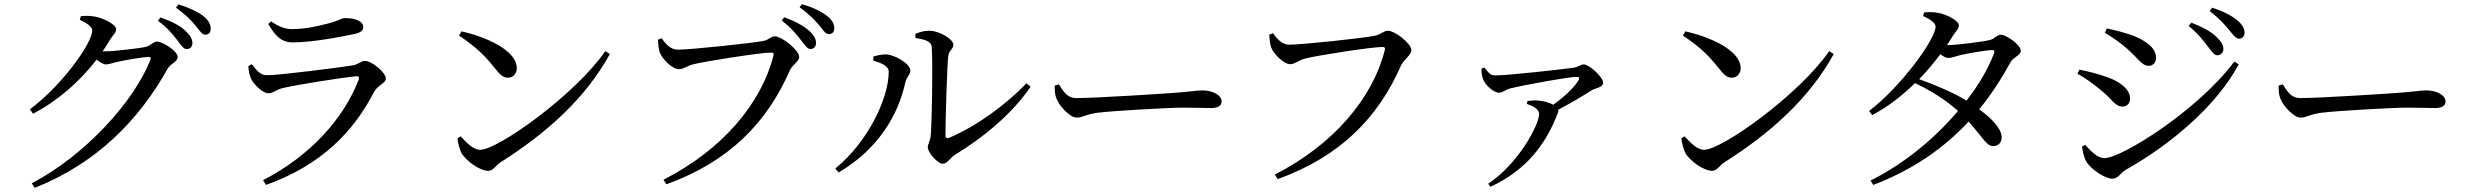

<svg xmlns="http://www.w3.org/2000/svg" viewBox="-20 -840 11890 924"><path d="M832 -648C851 -623 863 -604 878 -604C895 -604 906 -615 906 -632C906 -652 896 -670 872 -692C846 -717 805 -738 752 -756L740 -740C785 -707 812 -674 832 -648ZM919 -719C941 -694 951 -673 968 -673C985 -673 994 -684 994 -702C994 -723 984 -743 957 -764C932 -783 891 -803 839 -819L827 -803C875 -768 898 -744 919 -719ZM133 42 147 64C442 -53 646 -258 786 -508C801 -535 835 -543 835 -565C835 -596 761 -640 736 -640C717 -640 708 -621 680 -614C653 -608 532 -593 488 -593H474C487 -611 498 -630 509 -648C525 -674 539 -682 539 -700C539 -721 479 -754 432 -761C406 -765 387 -764 369 -762L364 -745C398 -729 424 -711 424 -693C424 -634 281 -431 124 -314L139 -293C259 -355 364 -448 445 -553C462 -540 478 -530 489 -530C504 -530 523 -537 544 -542C578 -550 672 -566 694 -566C704 -566 708 -562 703 -550C623 -349 389 -92 133 42Z M1175 -522C1176 -501 1180 -482 1187 -464C1197 -438 1243 -391 1272 -391C1294 -391 1310 -409 1340 -416C1407 -432 1621 -466 1694 -473C1707 -474 1710 -469 1706 -456C1634 -270 1475 -91 1246 27L1260 50C1529 -46 1683 -209 1781 -399C1796 -428 1837 -440 1837 -462C1837 -491 1769 -547 1736 -547C1717 -547 1707 -530 1676 -525C1605 -514 1324 -478 1265 -478C1233 -478 1216 -500 1192 -531ZM1684 -676C1716 -683 1728 -693 1728 -709C1728 -738 1691 -753 1641 -753C1621 -753 1608 -738 1551 -725C1503 -713 1451 -700 1385 -700C1353 -700 1324 -710 1285 -737L1271 -725C1305 -666 1335 -636 1389 -636C1478 -636 1609 -660 1684 -676Z M2201 -689 2189 -669C2280 -607 2314 -571 2362 -511C2387 -479 2403 -466 2424 -466C2449 -466 2467 -485 2467 -512C2467 -597 2322 -662 2201 -689ZM2893 -594C2750 -386 2377 -119 2291 -119C2258 -119 2225 -153 2197 -184L2182 -174C2183 -154 2192 -120 2202 -101C2223 -68 2286 -18 2330 -18C2354 -18 2366 -45 2389 -59C2611 -200 2796 -365 2915 -580Z M3833 -649C3853 -624 3865 -604 3880 -604C3896 -604 3907 -615 3907 -633C3907 -652 3898 -670 3874 -692C3847 -716 3807 -738 3754 -757L3742 -741C3787 -707 3813 -675 3833 -649ZM3920 -721C3942 -696 3951 -676 3969 -676C3985 -676 3995 -686 3995 -704C3995 -725 3985 -744 3958 -765C3932 -785 3892 -805 3839 -820L3828 -805C3876 -771 3899 -745 3920 -721ZM3242 -601C3206 -601 3183 -630 3164 -656L3146 -649C3148 -621 3150 -605 3155 -588C3165 -559 3214 -507 3248 -507C3269 -507 3291 -525 3318 -531C3375 -545 3640 -587 3691 -587C3700 -587 3706 -585 3702 -572C3644 -342 3456 -119 3173 25L3187 47C3491 -63 3671 -251 3780 -499C3795 -532 3826 -542 3826 -567C3826 -598 3743 -665 3709 -665C3689 -665 3684 -650 3654 -643C3605 -633 3305 -601 3242 -601Z M4385 -677 4386 -657C4436 -650 4463 -639 4464 -613C4470 -517 4464 -252 4460 -197C4457 -157 4445 -150 4445 -130C4445 -108 4491 -52 4517 -52C4539 -52 4554 -82 4577 -96C4710 -176 4854 -295 4940 -423L4920 -439C4821 -337 4683 -234 4548 -177C4537 -172 4530 -176 4530 -189C4530 -264 4538 -518 4543 -568C4547 -600 4568 -602 4568 -625C4568 -652 4499 -692 4454 -692C4431 -692 4412 -688 4385 -677ZM4183 -548C4210 -540 4257 -526 4257 -495C4257 -367 4157 -157 4000 -29L4016 -10C4206 -122 4303 -286 4337 -444C4342 -469 4361 -479 4361 -501C4361 -534 4285 -576 4247 -578C4223 -579 4200 -573 4183 -568Z M5076 -434 5056 -428C5056 -407 5056 -386 5064 -366C5079 -328 5130 -274 5161 -274C5193 -274 5205 -291 5267 -298C5342 -307 5607 -322 5673 -322C5737 -322 5772 -320 5808 -320C5844 -320 5859 -332 5859 -352C5859 -384 5812 -405 5767 -405C5742 -405 5709 -399 5642 -394C5592 -390 5255 -368 5161 -368C5116 -368 5099 -398 5076 -434Z M6184 -625C6148 -625 6125 -655 6106 -680L6088 -673C6090 -646 6092 -630 6097 -613C6107 -584 6156 -531 6190 -531C6211 -531 6234 -552 6260 -558C6317 -573 6582 -614 6633 -614C6642 -614 6648 -611 6644 -598C6586 -368 6398 -144 6115 0L6129 22C6433 -88 6613 -276 6722 -524C6737 -556 6772 -574 6772 -599C6772 -630 6694 -692 6659 -692C6639 -692 6626 -674 6596 -668C6547 -657 6247 -625 6184 -625Z M7328 -340C7360 -328 7387 -315 7387 -291C7387 -241 7289 -53 7142 44L7153 59C7325 -22 7418 -142 7477 -296C7480 -303 7480 -308 7479 -312C7544 -346 7607 -384 7639 -405C7657 -416 7695 -419 7695 -442C7695 -470 7627 -530 7602 -530C7585 -530 7576 -517 7552 -514C7503 -507 7237 -477 7176 -477C7153 -477 7143 -490 7124 -515L7110 -510C7109 -490 7112 -472 7118 -457C7129 -429 7169 -394 7193 -394C7215 -394 7221 -408 7250 -415C7330 -434 7531 -470 7565 -470C7580 -470 7584 -466 7575 -451C7556 -419 7507 -373 7455 -336C7439 -345 7413 -354 7382 -356C7366 -358 7350 -356 7331 -354Z M8091 -689 8079 -669C8170 -607 8204 -571 8252 -511C8277 -479 8293 -466 8314 -466C8339 -466 8357 -485 8357 -512C8357 -597 8212 -662 8091 -689ZM8783 -594C8640 -386 8267 -119 8181 -119C8148 -119 8115 -153 8087 -184L8072 -174C8073 -154 8082 -120 8092 -101C8113 -68 8176 -18 8220 -18C8244 -18 8256 -45 8279 -59C8501 -200 8686 -365 8805 -580Z M8982 29 8995 50C9186 -23 9334 -126 9454 -255C9524 -177 9540 -136 9573 -137C9598 -137 9613 -154 9613 -181C9611 -223 9564 -271 9505 -314C9562 -384 9611 -459 9656 -541C9669 -565 9705 -574 9705 -595C9705 -625 9634 -673 9609 -673C9590 -673 9581 -653 9554 -647C9527 -640 9398 -623 9354 -623H9350L9378 -667C9393 -692 9407 -700 9407 -719C9407 -739 9350 -772 9302 -779C9277 -783 9258 -782 9240 -780L9235 -763C9269 -747 9295 -730 9295 -712C9295 -652 9129 -423 8975 -306L8990 -286C9064 -325 9134 -379 9196 -440C9274 -403 9343 -360 9403 -306C9293 -176 9146 -53 8982 29ZM9216 -459C9253 -497 9287 -538 9318 -579C9332 -568 9346 -561 9355 -561C9371 -561 9390 -568 9411 -574C9444 -582 9533 -598 9565 -599C9576 -600 9581 -596 9576 -583C9549 -511 9504 -433 9444 -356C9379 -395 9292 -432 9216 -459Z M10604 -618C10624 -593 10635 -574 10650 -574C10667 -574 10680 -586 10680 -604C10680 -623 10670 -640 10646 -663C10621 -688 10578 -711 10526 -731L10513 -715C10557 -679 10584 -645 10604 -618ZM10705 -699C10726 -674 10738 -654 10755 -654C10771 -654 10782 -665 10782 -683C10782 -704 10770 -723 10745 -744C10719 -765 10679 -786 10626 -803L10614 -787C10660 -751 10684 -724 10705 -699ZM10110 -682C10139 -665 10180 -638 10215 -607C10268 -562 10287 -523 10321 -523C10342 -523 10356 -541 10356 -561C10356 -605 10318 -638 10250 -667C10202 -684 10155 -696 10119 -703ZM10733 -544C10556 -307 10189 -79 10108 -79C10073 -79 10041 -114 10015 -143L10000 -135C10001 -116 10010 -78 10023 -58C10047 -23 10111 20 10146 20C10174 20 10185 -8 10209 -22C10429 -146 10645 -329 10754 -530ZM9978 -485C10016 -464 10051 -439 10092 -405C10142 -366 10159 -327 10194 -327C10220 -327 10231 -347 10231 -365C10231 -410 10184 -447 10120 -469C10073 -486 10034 -495 9987 -505Z M10966 -434 10946 -428C10946 -407 10946 -386 10954 -366C10969 -328 11020 -274 11051 -274C11083 -274 11095 -291 11157 -298C11232 -307 11497 -322 11563 -322C11627 -322 11662 -320 11698 -320C11734 -320 11749 -332 11749 -352C11749 -384 11702 -405 11657 -405C11632 -405 11599 -399 11532 -394C11482 -390 11145 -368 11051 -368C11006 -368 10989 -398 10966 -434Z"/></svg>

Font: Noto Serif JP Medium
Style: Regular
Weight: 500
Designer: Ryoko NISHIZUKA 西塚涼子 (kana & ideographs); Frank Grießhammer (Latin, Greek & Cyrillic); Wenlong ZHANG 张文龙 (bopomofo); San
Foundry: Adobe
Version: Version 2.001;hotconv 1.1.0;makeotfexe 2.6.0